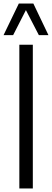

<svg xmlns="http://www.w3.org/2000/svg" viewBox="-36 -1062 293 1082"><path d="M73 0V-810H149V0ZM-16 -864 70 -1042H152L237 -864H183L110 -1005L38 -864Z"/></svg>

Font: Oswald Light
Style: Regular
Weight: 300
Designer: Vernon Adams
Foundry: Vernon Adams
Version: Version 4.103;gftools[0.9.33.dev8+g029e19f]